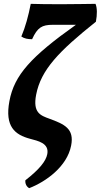

<svg xmlns="http://www.w3.org/2000/svg" viewBox="-20 -730 524 999"><path d="M479 -617C486 -654 486 -689 477 -710C451 -710 371 -708 294 -708C230 -708 168 -709 140 -710C128 -648 112 -589 91 -540C107 -529 125 -526 147 -526C175 -587 198 -601 255 -601H375C141 -435 54 -339 29 -204C4 -71 58 -29 136 -8C176 3 237 14 226 72C219 109 184 152 112 208C110 227 119 242 132 249C220 215 329 136 350 28C368 -61 314 -84 238 -112C191 -129 150 -143 168 -237C193 -367 286 -463 479 -617Z"/></svg>

Font: Vollkorn Semibold
Style: Italic
Weight: 600
Italic angle: -11°
Designer: Friedrich Althausen
Foundry: Friedrich Althausen
Version: Version 4.015;PS 004.015;hotconv 1.0.88;makeotf.lib2.5.64775